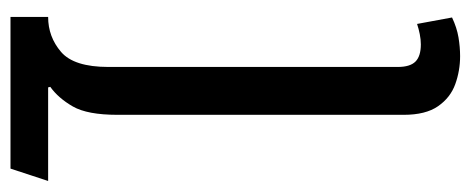

<svg xmlns="http://www.w3.org/2000/svg" viewBox="-292 -586 876 357"><g transform="rotate(-90 145.5 -408.0)"><path d="M219 10Q192 10 167 1Q142 -8 126 -31Q110 -54 110 -95V-627Q110 -683 125.5 -710Q141 -737 162 -752L161 -756H-13L10 -826H292V-756Q255 -756 227 -732Q199 -708 199 -644V-106Q199 -83 209 -73Q219 -63 241 -63Q250 -63 260 -65Q270 -67 279 -70L291 -5Q272 4 254 7Q236 10 219 10Z"/></g></svg>

Font: Go Noto Kurrent-Regular
Style: Regular
Weight: 400
Designer: Monotype Design Team
Foundry: Monotype Imaging Inc.
Version: Version 2.012; ttfautohint (v1.8.4.7-5d5b)